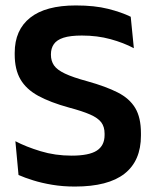

<svg xmlns="http://www.w3.org/2000/svg" viewBox="-20 -672 573 705"><path d="M255 13Q210.5 13 171.8 6.5Q133 0 101.8 -9.8Q70.5 -19.5 48 -29.5L36.5 -153.5Q75.5 -133 129 -116.8Q182.5 -100.5 243 -100.5Q307 -100.5 335.5 -119Q364 -137.5 364 -176V-181.5Q364 -206.5 351.8 -222.8Q339.5 -239 311 -251.5Q282.5 -264 233.5 -277Q164.5 -296 120.2 -320.2Q76 -344.5 55 -380.8Q34 -417 34 -472V-478Q34 -562 90.8 -607Q147.5 -652 258.5 -652Q327.5 -652 377 -639.5Q426.5 -627 460 -610.5L471.5 -495Q434 -515 385.8 -528.2Q337.5 -541.5 280.5 -541.5Q238 -541.5 213.2 -533.5Q188.5 -525.5 177.8 -510Q167 -494.5 167 -472.5V-471Q167 -448.5 178.2 -432Q189.5 -415.5 218.5 -401.8Q247.5 -388 301 -373.5Q369 -354.5 412.2 -332.5Q455.5 -310.5 476.5 -275.5Q497.5 -240.5 497.5 -183V-174Q497.5 -81.5 437.2 -34.2Q377 13 255 13Z"/></svg>

Font: Anek Tamil Medium SemiBold
Style: Regular
Weight: 600
Version: Version 1.003